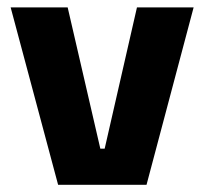

<svg xmlns="http://www.w3.org/2000/svg" viewBox="-20 -512 566 532"><path d="M270 -100 359.5 -491.5H516.5L386 0H141L9.5 -491.5H167.5L258 -100Z"/></svg>

Font: Anek Latin
Style: Bold
Weight: 700
Designer: Yesha Goshar
Foundry: Ek Type
Version: Version 1.003